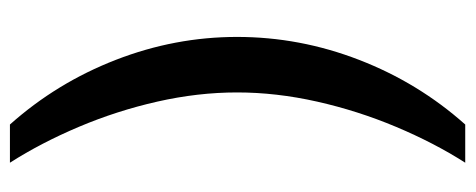

<svg xmlns="http://www.w3.org/2000/svg" viewBox="-298 -478 934 377"><g transform="rotate(90 168.5 -289.0)"><path d="M224 158Q142 66 97 -50Q52 -166 52 -288Q52 -411 97 -527.5Q142 -644 224 -736H299Q260 -675 228.5 -600Q197 -525 179 -445Q161 -365 161 -288Q161 -211 179 -131.5Q197 -52 228.5 22.5Q260 97 299 158Z"/></g></svg>

Font: Archivo SemiBold ExtraCondensed
Style: Regular
Weight: 600
Width: 2
Version: Version 2.001